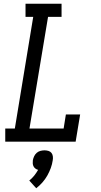

<svg xmlns="http://www.w3.org/2000/svg" viewBox="-20 -755 540 1023"><path d="M8 0V-70H59L157 -665H116V-735H308V-665H236L137 -70H319L331 -145H407L383 0ZM173 248 136 207Q151 195 162.5 180.5Q174 166 183 150Q175 148 168.5 143Q162 138 158.5 131Q155 124 154.5 115.5Q154 107 155 99Q157 88 162 77.5Q167 67 175.5 59.5Q184 52 195 49Q206 46 217 46Q228 46 238 49Q248 52 254 59.5Q260 67 261.5 77.5Q263 88 261 99Q258 120 250.5 140.5Q243 161 232 180.5Q221 200 206 217Q191 234 173 248Z"/></svg>

Font: Iosevka Slab
Style: Italic
Weight: 400
Italic angle: -9°
Monospace: yes
Designer: Belleve Invis
Foundry: Belleve Invis
Version: Version 11.1.0; ttfautohint (v1.8.3)